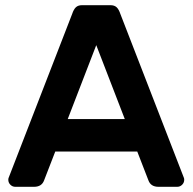

<svg xmlns="http://www.w3.org/2000/svg" viewBox="-20 -720 742 740"><path d="M429.5 -692C423.8 -697.3 416 -700 406 -700H296C286 -700 278.2 -697.3 272.5 -692C266.8 -686.7 262 -678 258 -666L13 -34C12.3 -32 12 -29.7 12 -27C12 -19.7 14.7 -13.3 20 -8C25.3 -2.7 31.7 0 39 0H111C131 0 144 -8.3 150 -25L193 -136H509L552 -25C558 -8.3 571 0 591 0H663C670.3 0 676.7 -2.7 682 -8C687.3 -13.3 690 -19.7 690 -27C690 -29.7 689.7 -32 689 -34L444 -666C440 -678 435.2 -686.7 429.5 -692ZM351 -546 461 -261H241Z"/></svg>

Font: Rubik
Style: Regular
Weight: 500
Designer: Hubert & Fischer
Foundry: Hubert & Fischer
Version: Version 1.100